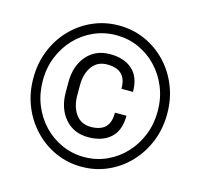

<svg xmlns="http://www.w3.org/2000/svg" viewBox="-106 -836 1003 960"><g transform="rotate(15 396.0 -355.5)"><path d="M48.8 -356Q48.8 -433.6 75.7 -500Q102.5 -566.4 150.4 -616Q198.2 -665.5 261 -693.1Q323.7 -720.7 395.5 -720.7Q467.3 -720.7 530 -693.1Q592.8 -665.5 640.4 -616Q688 -566.4 714.8 -500Q741.7 -433.6 741.7 -356Q741.7 -278.3 714.8 -211.9Q688 -145.5 640.4 -95.5Q592.8 -45.4 530 -17.6Q467.3 10.3 395.5 10.3Q323.7 10.3 261 -17.6Q198.2 -45.4 150.4 -95.5Q102.5 -145.5 75.7 -211.9Q48.8 -278.3 48.8 -356ZM97.7 -356Q97.7 -289.6 120.8 -231.9Q144 -174.3 184.8 -131.3Q225.6 -88.4 279.8 -64.2Q334 -40 395.5 -40Q457 -40 510.7 -64.2Q564.5 -88.4 605.2 -131.3Q646 -174.3 669.2 -231.9Q692.4 -289.6 692.4 -356Q692.4 -422.9 669.2 -480Q646 -537.1 605.2 -579.8Q564.5 -622.6 510.7 -646.5Q457 -670.4 395.5 -670.4Q334 -670.4 279.8 -646.5Q225.6 -622.6 184.8 -579.8Q144 -537.1 120.8 -480Q97.7 -422.9 97.7 -356ZM487.8 -294.4H547.4Q547.4 -217.8 504.9 -179.4Q462.4 -141.1 389.6 -141.1Q314 -141.1 268.8 -193.6Q223.6 -246.1 223.6 -330.1V-381.8Q223.6 -465.8 268.8 -518.3Q314 -570.8 389.6 -570.8Q462.4 -570.8 505.1 -532.7Q547.9 -494.6 547.9 -418H488.3Q488.3 -470.2 462.9 -493.7Q437.5 -517.1 389.6 -517.1Q337.9 -517.1 310.5 -478.8Q283.2 -440.4 283.2 -382.3V-330.1Q283.2 -271 310.5 -232.7Q337.9 -194.3 389.6 -194.3Q437.5 -194.3 462.6 -217.8Q487.8 -241.2 487.8 -294.4Z"/></g></svg>

Font: Vazirmatn RD FD Light
Style: Regular
Weight: 300
Designer: Saber Rastikerdar
Foundry: Saber Rastikerdar
Version: Version 33.003